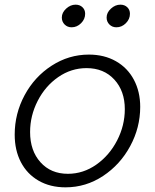

<svg xmlns="http://www.w3.org/2000/svg" viewBox="-20 -793 665 823"><path d="M43 -216Q43 -306 85.5 -385Q128 -464 201.5 -511.5Q275 -559 361 -559Q427 -559 477 -530.5Q527 -502 554 -451Q581 -400 581 -335Q581 -246 538 -166.5Q495 -87 421.5 -38.5Q348 10 261 10Q195 10 145.5 -18.5Q96 -47 69.5 -98Q43 -149 43 -216ZM515 -325Q515 -403 470 -452Q425 -501 351 -501Q285 -501 229.5 -462.5Q174 -424 141.5 -360.5Q109 -297 109 -227Q109 -147 153.5 -97.5Q198 -48 271 -48Q337 -48 393 -87.5Q449 -127 482 -191Q515 -255 515 -325ZM245 -718Q245 -739 263.5 -756Q282 -773 304 -773Q322 -773 333.5 -762Q345 -751 345 -734Q345 -711 327.5 -693.5Q310 -676 287 -676Q269 -676 257 -688Q245 -700 245 -718ZM437 -718Q437 -739 455.5 -756Q474 -773 496 -773Q514 -773 525.5 -762Q537 -751 537 -734Q537 -711 519.5 -693.5Q502 -676 479 -676Q461 -676 449 -688Q437 -700 437 -718Z"/></svg>

Font: Open Sauce Two Light Italic
Style: Regular
Weight: 300
Italic angle: -10°
Designer: Alfredo Marco Pradil
Foundry: Creative Sauce Fz LLC
Version: Version 1.477